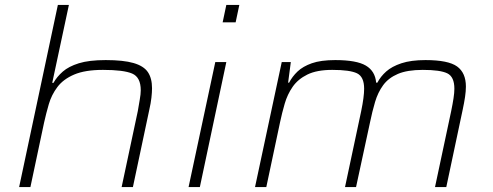

<svg xmlns="http://www.w3.org/2000/svg" viewBox="-20 -763 2012 783"><path d="M58 0 216 -743H261L193 -425H198Q212 -450 236 -471Q260 -492 301.5 -505Q343 -518 411 -518Q483 -518 524.5 -506Q566 -494 583 -469Q600 -444 600 -403Q600 -387 597.5 -364.5Q595 -342 589 -316L522 0H476L542 -310Q546 -335 550 -357Q554 -379 554 -395Q554 -448 519 -463Q484 -478 400 -478Q327 -478 282.5 -459Q238 -440 214 -408Q190 -376 179 -338Q168 -300 160 -264L104 0Z M888 -672 903 -743H956L941 -672ZM749 0 858 -510H903L795 0Z M1020 0 1129 -510H1166L1155 -426H1159Q1172 -451 1193.5 -471.5Q1215 -492 1251.5 -505Q1288 -518 1347 -518Q1434 -518 1472 -495.5Q1510 -473 1514 -426H1519Q1532 -451 1555 -471.5Q1578 -492 1617 -505Q1656 -518 1715 -518Q1808 -518 1844 -492Q1880 -466 1880 -410Q1880 -391 1876.5 -367.5Q1873 -344 1867 -316L1800 0H1754L1820 -310Q1826 -339 1829.5 -362Q1833 -385 1833 -401Q1833 -450 1804 -464Q1775 -478 1704 -478Q1641 -478 1602.5 -461.5Q1564 -445 1542.5 -415.5Q1521 -386 1509.5 -347Q1498 -308 1489 -264L1432 0H1387L1453 -310Q1459 -339 1462 -362Q1465 -385 1465 -401Q1465 -450 1436 -464Q1407 -478 1335 -478Q1272 -478 1233.5 -459Q1195 -440 1173.5 -409Q1152 -378 1141 -340Q1130 -302 1122 -264L1066 0Z"/></svg>

Font: Saira Expanded ExtraLight
Style: Italic
Weight: 250
Width: 7
Italic angle: -12°
Designer: Hector Gatti with collaboration of the Omnibus-Type team
Foundry: Omnibus-Type
Version: Version 1.101